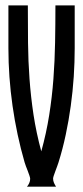

<svg xmlns="http://www.w3.org/2000/svg" viewBox="-20 -704 314 724"><path d="M81.5 0Q86.9 -5.9 90.3 -13.7Q93.8 -21.5 93.8 -29.8Q93.8 -33.2 91.1 -41.5Q88.4 -49.8 84.7 -59.3Q81.1 -68.8 77.6 -77.6Q74.2 -86.4 72.8 -91.8Q43 -194.8 27.3 -304.7Q11.7 -414.6 11.7 -522V-683.6H85Q85 -610.8 85.7 -542.2Q86.4 -473.6 91.3 -406.2Q96.2 -338.9 106.4 -271.2Q116.7 -203.6 135.7 -133.3Q154.8 -202.1 165.5 -270Q176.3 -337.9 181.4 -406.2Q186.5 -474.6 187.7 -543.5Q189 -612.3 189 -683.6H261.7V-522Q261.7 -469.7 258.1 -414.6Q254.4 -359.4 246.8 -304.4Q239.3 -249.5 227.8 -195.6Q216.3 -141.6 200.7 -91.8Q199.2 -86.9 196 -78.1Q192.9 -69.3 189.2 -59.8Q185.5 -50.3 182.9 -42.2Q180.2 -34.2 180.2 -30.8Q180.2 -22 183.6 -14.4Q187 -6.8 191.4 0Z"/></svg>

Font: XAYAX
Style: Regular
Weight: 400
Designer: Peter Wiegel
Foundry: Peter Wiegel
Version: Version 1.000 2009 initial release